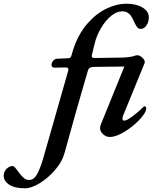

<svg xmlns="http://www.w3.org/2000/svg" viewBox="-218 -725 853 1036"><path d="M571 -141Q571 -118 536 -80.5Q501 -43 454.5 -14.5Q408 14 375 14Q354 14 338 -1Q322 -16 322 -33Q322 -45 326 -53L453 -366L290 -364Q274 -364 266.5 -359Q259 -354 256 -343Q196 -140 131 98Q119 145 81 190Q43 235 -3 263Q-49 291 -82 291Q-139 291 -168.5 271.5Q-198 252 -198 223Q-198 202 -183 186.5Q-168 171 -151 171Q-144 171 -136 180Q-128 189 -113 210Q-98 229 -87 237.5Q-76 246 -60 246Q-37 246 -20.5 219.5Q-4 193 15 130L150 -343Q151 -346 151 -351Q151 -361 136 -361L76 -360Q67 -360 63.5 -364Q60 -368 60 -376Q60 -386 68.5 -396.5Q77 -407 89 -408L154 -411Q164 -412 168 -427L176 -455Q204 -541 253 -597Q302 -653 357.5 -679Q413 -705 463 -705Q517 -705 551 -684.5Q585 -664 585 -632Q585 -606 572 -587.5Q559 -569 541 -569Q529 -569 522 -578.5Q515 -588 509 -600.5Q503 -613 501 -617Q491 -640 477 -652Q463 -664 441 -664Q412 -664 382 -639.5Q352 -615 328 -575Q304 -535 293 -491L277 -425V-423Q277 -412 291 -412L421 -414Q487 -414 511 -425Q517 -427 521 -427Q538 -427 552.5 -411.5Q567 -396 562 -384L447 -103Q443 -96 443 -83Q443 -79 446 -76.5Q449 -74 452 -74Q466 -74 498 -98Q530 -122 557 -149Q560 -152 561 -152Q565 -152 568 -148.5Q571 -145 571 -141Z"/></svg>

Font: EB Garamond SemiBold
Style: Italic
Weight: 600
Italic angle: -17.2°
Designer: Georg Duffner and Octavio Pardo
Foundry: Georg Duffner
Version: Version 1.000